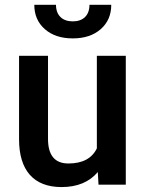

<svg xmlns="http://www.w3.org/2000/svg" viewBox="-20 -757 596 787"><path d="M346.7 -737.3C346.7 -694.3 321.3 -669.4 278.3 -669.4C235.4 -669.4 209.5 -694.3 209.5 -737.3H120.6C120.6 -696.3 134.8 -663.1 163.6 -637.7C192.4 -612.3 230.5 -599.6 278.3 -599.6C326.2 -599.6 364.3 -612.3 393.1 -637.7C421.9 -663.1 436 -696.3 436 -737.3ZM383.8 0H495.6V-528.3H377V-148.9C356.9 -107.4 317.9 -86.9 260.3 -86.9C204.6 -86.9 176.8 -120.6 176.8 -187.5V-528.3H58.1V-186C58.1 -59.1 117.7 9.8 232.4 9.8C296.4 9.8 346.2 -10.7 380.9 -51.8Z"/></svg>

Font: Roboto Medium
Style: Regular
Weight: 500
Designer: Google
Version: Version 2.137; 2017